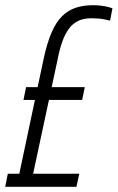

<svg xmlns="http://www.w3.org/2000/svg" viewBox="-35 -716 451 736"><path d="M-15 0 -5 -50H39L133 -494Q146 -553 163 -592Q180 -631 202.5 -653.5Q225 -676 254.5 -686Q284 -696 322 -696Q336 -696 350 -694.5Q364 -693 376.5 -690Q389 -687 396 -684L387 -637Q378 -639 366.5 -641.5Q355 -644 342 -645Q329 -646 315 -646Q285 -646 264 -635.5Q243 -625 228.5 -605Q214 -585 203.5 -555.5Q193 -526 186 -489L92 -50H269L258 0ZM55 -333 65 -382H290L280 -333Z"/></svg>

Font: Saira ExtraCondensed Light
Style: Italic
Weight: 300
Width: 2
Italic angle: -12°
Designer: Hector Gatti with collaboration of the Omnibus-Type team
Foundry: Omnibus-Type
Version: Version 1.101